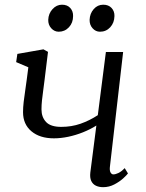

<svg xmlns="http://www.w3.org/2000/svg" viewBox="-20 -766 606 796"><path d="M179 -551 164.5 -432.5Q162 -411 159 -390Q156 -369 154 -349.5Q152 -330 152 -312.5Q152 -280.5 171 -260.2Q190 -240 234 -240Q276.5 -240 313.8 -253Q351 -266 385.5 -288.5L419 -550.5H490.5L436 -77.5Q433.5 -59.5 438.2 -51.2Q443 -43 449.5 -43Q459 -43 471 -48.8Q483 -54.5 497 -69L510.5 -47Q505.5 -40 490.8 -26.5Q476 -13 454.2 -1.5Q432.5 10 407.5 10Q390.5 10 377.5 3.8Q364.5 -2.5 358.2 -16Q352 -29.5 354.5 -51L379.5 -245.5Q354 -229.5 324 -217.5Q294 -205.5 263 -199Q232 -192.5 203.5 -192.5Q145 -192.5 110.2 -221.8Q75.5 -251 75.5 -301Q75.5 -320 78.2 -344Q81 -368 84.8 -392.5Q88.5 -417 91 -437L97.5 -487L47 -508.5L52 -542.5L160 -561.5ZM223.5 -634.5Q205.5 -634.5 192.5 -648.8Q179.5 -663 180 -684Q181 -710 197.8 -728.2Q214.5 -746.5 237 -746.5Q259 -746.5 271.2 -733Q283.5 -719.5 283 -699.5Q283 -671.5 265.8 -653Q248.5 -634.5 223.5 -634.5ZM394.5 -634.5Q376.5 -634.5 363.8 -648.8Q351 -663 351.5 -684Q352.5 -710 368.5 -728.2Q384.5 -746.5 408 -746.5Q430 -746.5 442.5 -733Q455 -719.5 454.5 -699.5Q454 -671.5 437 -653Q420 -634.5 394.5 -634.5Z"/></svg>

Font: Merriweather 28pt Light
Style: Italic
Weight: 300
Italic angle: -7.8°
Version: Version 2.101